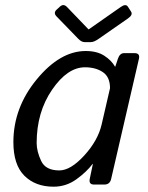

<svg xmlns="http://www.w3.org/2000/svg" viewBox="-20 -720 577 749"><path d="M200.7 -655.8Q187 -669.9 201.2 -682.6L213.4 -693.8Q227.5 -707 241.2 -692.9L325.2 -605.5H326.2L451.2 -692.9Q470.7 -706.5 479 -693.8L491.2 -674.8Q499.5 -662.1 479 -647.9L364.7 -568.4Q346.7 -555.7 334.5 -555.7H310.1Q297.9 -555.7 285.6 -568.4ZM32.2 -165.5Q32.2 -299.8 123.3 -410.4Q214.4 -521 314.5 -521Q358.4 -521 386.7 -502.7Q415 -484.4 428.7 -460H429.7L439.9 -490.7Q447.3 -512.7 463.9 -512.7H504.9Q526.9 -512.7 522 -490.7L413.6 -22Q408.7 0 386.7 0H347.2Q325.7 0 330.1 -22L342.3 -80.6H341.3Q317.4 -48.8 277.6 -20.3Q237.8 8.3 189 8.3Q118.2 8.3 75.2 -34.4Q32.2 -77.1 32.2 -165.5ZM123 -162.1Q123 -129.9 140.4 -92.5Q157.7 -55.2 211.4 -55.2Q255.4 -55.2 308.6 -113.3Q361.8 -171.4 376.5 -234.4L409.2 -376Q409.2 -419.9 381.1 -438.7Q353 -457.5 311.5 -457.5Q243.2 -457.5 183.1 -369.9Q123 -282.2 123 -162.1Z"/></svg>

Font: Istok Web
Style: BoldItalic
Weight: 700
Italic angle: -13°
Designer: Andrey V. Panov
Foundry: Andrey V. Panov
Version: Version 1.0.2g